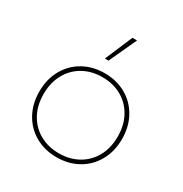

<svg xmlns="http://www.w3.org/2000/svg" viewBox="-172 -862 965 1010"><g transform="rotate(30 311.0 -357.0)"><path d="M343 -729H371L294 -562H272ZM60 -240Q60 -315 92.5 -373Q125 -431 182 -463Q239 -495 311 -495Q383 -495 440 -463Q497 -431 529.5 -373Q562 -315 562 -240Q562 -165 529.5 -107Q497 -49 440 -17Q383 15 311 15Q239 15 182 -17Q125 -49 92.5 -107Q60 -165 60 -240ZM536 -240Q536 -309 507 -361.5Q478 -414 427 -442.5Q376 -471 311 -471Q246 -471 195 -442.5Q144 -414 115 -361.5Q86 -309 86 -240Q86 -170 115 -118Q144 -66 195 -37.5Q246 -9 311 -9Q376 -9 427 -37.5Q478 -66 507 -118Q536 -170 536 -240Z"/></g></svg>

Font: Prompt Thin
Style: Regular
Weight: 250
Designer: Katatrad Team
Foundry: CadsonDemak
Version: Version 1.001